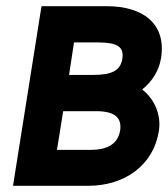

<svg xmlns="http://www.w3.org/2000/svg" viewBox="-20 -600 543 620"><path d="M22 0H265C383 0 476 -67 493 -177C501 -226 481 -279 439 -311C469 -335 493 -369 500 -412C518 -524 441 -580 325 -580H114ZM164 -116 184 -241H291C350 -241 374 -220 368 -179C361 -137 330 -116 271 -116ZM203 -358 219 -463H296C359 -463 381 -449 375 -410C369 -373 343 -358 280 -358Z"/></svg>

Font: Charger Sport
Style: UltObl
Weight: 1000
Designer: Jasper
Foundry: Cannot Into Space Fonts
Version: Version 1.1